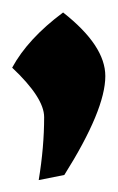

<svg xmlns="http://www.w3.org/2000/svg" viewBox="-49 -717 191 311"><path d="M13.7 -425.3Q22.5 -478.5 22.5 -527.3Q22.5 -558.6 -29.3 -607.4Q-3.9 -654.3 53.2 -696.8Q121.6 -643.1 121.6 -593.8Q121.6 -539.1 55.2 -433.6Z"/></svg>

Font: Balgruf
Style: Regular
Weight: 500
Designer: Paul James MIller
Foundry: High-Logic / Made with FontCreator
Version: Version 1.201;March 28, 2021;FontCreator 13.0.0.2683 64-bit